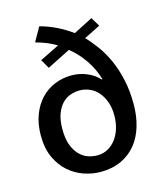

<svg xmlns="http://www.w3.org/2000/svg" viewBox="-109 -797 756 889"><g transform="rotate(-15 269.0 -352.5)"><path d="M249 -457Q285 -457 320.5 -442.5Q356 -428 379 -402L382 -403Q368 -454 336 -500Q304 -546 267 -574L156 -518L131 -561L224 -607Q201 -621 177.5 -630.5Q154 -640 125 -648L163 -715Q202 -705 241 -686Q280 -667 314 -642L406 -689L432 -646L354 -607Q380 -580 405 -545.5Q430 -511 449.5 -467Q469 -423 480.5 -370Q492 -317 492 -254Q492 -197 477.5 -148.5Q463 -100 434.5 -65Q406 -30 363 -10Q320 10 264 10Q225 10 185 -3.5Q145 -17 112.5 -45.5Q80 -74 59.5 -118Q39 -162 39 -224Q39 -279 55.5 -322.5Q72 -366 100.5 -396Q129 -426 167 -441.5Q205 -457 249 -457ZM266 -380Q244 -380 222 -372.5Q200 -365 182.5 -347Q165 -329 154 -299.5Q143 -270 143 -227Q143 -182 154 -152Q165 -122 183 -103Q201 -84 223.5 -76Q246 -68 269 -68Q296 -68 318.5 -80Q341 -92 357.5 -113.5Q374 -135 383 -164Q392 -193 392 -228Q392 -264 381.5 -292.5Q371 -321 354 -340.5Q337 -360 314 -370Q291 -380 266 -380Z"/></g></svg>

Font: Mukta Vaani Medium
Style: Regular
Weight: 500
Designer: Noopur Datye, Girish Dalvi, Yashodeep Gholap, Pallavi Karambelkar
Foundry: Ek Type
Version: Version 2.538;PS 1.000;hotconv 16.6.51;makeotf.lib2.5.65220;